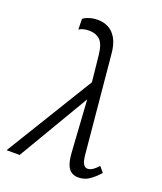

<svg xmlns="http://www.w3.org/2000/svg" viewBox="-134 -797 747 888"><g transform="rotate(20 240.0 -353.0)"><path d="M356.5 5.2Q338.2 5.2 323.5 -3.6Q308.8 -12.5 300.3 -34.3Q291.7 -56.2 289.3 -94.7L269.8 -397.3L252.9 -559.1Q247.5 -611.2 227.8 -630.5Q208 -649.7 174.6 -650.3Q159.5 -650.8 145.8 -647.2Q132 -643.6 123.9 -637.7L122.8 -689.9Q133.3 -698.8 152.8 -704.9Q172.4 -711 194.7 -711Q221.8 -711 245.6 -699.3Q269.5 -687.5 286.2 -659Q303 -630.5 307 -579.7L351.5 -106.1Q355 -71.8 363 -59.6Q371 -47.4 383.2 -47.4Q397.2 -47.4 411.1 -57.7Q425 -68 435 -79.8L457.2 -53.1Q432.5 -25.7 409.4 -10.3Q386.3 5.2 356.5 5.2ZM2.9 0 278.9 -450.6 290.8 -378.7 67.2 0Z"/></g></svg>

Font: Ysabeau
Style: Bold Italic
Weight: 700
Italic angle: -12°
Designer: Christian Thalmann (Catharsis Fonts)
Version: Version 2.002